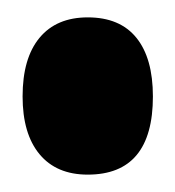

<svg xmlns="http://www.w3.org/2000/svg" viewBox="-20 -188 201 221"><path d="M81 13Q45 13 25.5 -10.5Q6 -34 6 -77Q6 -121 25.5 -144.5Q45 -168 81 -168Q118 -168 137 -144.5Q156 -121 156 -77Q156 13 81 13Z"/></svg>

Font: Bricolage Grotesque 24pt Condensed ExtraBold
Style: Regular
Weight: 800
Width: 3
Designer: Mathieu Triay
Foundry: Atelier Triay
Version: Version 1.001;gftools[0.9.33.dev8+g029e19f]